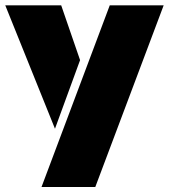

<svg xmlns="http://www.w3.org/2000/svg" viewBox="-27 -539 650 739"><path d="M339.8 180.7H132.8L395.5 -518.6H603ZM-6.8 -518.6H208.5L281.2 -307.6L184.6 -43.5Z"/></svg>

Font: Black Ops One
Style: Regular
Weight: 400
Designer: James Grieshaber
Foundry: James Grieshaber
Version: Version 1.002